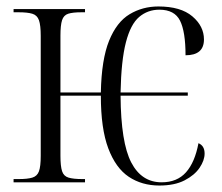

<svg xmlns="http://www.w3.org/2000/svg" viewBox="-20 -564 686 594"><path d="M473 10Q419 10 378.5 -17Q338 -44 315 -105Q292 -166 292 -268H167V-82Q167 -50 172 -34.5Q177 -19 192 -14.5Q207 -10 235 -10H243V0H22V-10H38Q65 -10 80 -14.5Q95 -19 100.5 -34Q106 -49 106 -82V-453Q106 -486 100.5 -501.5Q95 -517 80 -521.5Q65 -526 38 -526H22V-536H243V-526H232Q205 -526 191 -521.5Q177 -517 172 -501.5Q167 -486 167 -454V-278H292Q294 -380 317.5 -438Q341 -496 381 -520Q421 -544 470 -544Q539 -544 575 -513.5Q611 -483 611 -442Q611 -393 554 -393Q554 -466 537 -500Q520 -534 473 -534Q437 -534 410.5 -511.5Q384 -489 369.5 -433Q355 -377 353 -278H561V-268H353Q354 -123 386 -61.5Q418 0 480 0Q528 0 555.5 -31Q583 -62 594 -121Q613 -113 613 -89Q613 -68 597.5 -45Q582 -22 551 -6Q520 10 473 10Z"/></svg>

Font: Noto Serif Display Condensed Light
Style: Regular
Weight: 300
Width: 3
Designer: Monotype Design Team
Foundry: Monotype Imaging Inc.
Version: Version 2.009